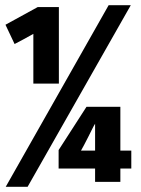

<svg xmlns="http://www.w3.org/2000/svg" viewBox="-20 -717 540 737"><path d="M108 -396V-587Q91 -577 71 -566.5Q51 -556 36 -548L1 -622L125 -690H206V-396ZM484 -70H442V-19H345V-70H205V-141L312 -307H442V-139H484ZM345 -242Q341 -236 334 -222Q327 -208 319 -192Q311 -176 303 -161Q295 -146 291 -139H345ZM482 -697 86 0H2L397 -697Z"/></svg>

Font: D2Coding ligature
Style: Bold
Weight: 700
Monospace: yes
Designer: Yong-Rak Park; Jeong-Hwan Yoon; Sang-Min Lee;
Foundry: NHN Corporation
Version: Version 1.3.2; Build 20180524